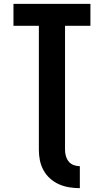

<svg xmlns="http://www.w3.org/2000/svg" viewBox="-20 -755 540 998"><path d="M395 223Q367 223 339.5 218.5Q312 214 287 203Q262 192 241 173.5Q220 155 206.5 130.5Q193 106 187.5 79Q182 52 182 24V-621H50V-735H450V-621H318V24Q318 40 322.5 56Q327 72 337 84.5Q347 97 363 103Q379 109 395 109Z"/></svg>

Font: Iosevka Term Curly Heavy
Style: Regular
Weight: 900
Designer: Belleve Invis
Foundry: Belleve Invis
Version: Version 32.3.0